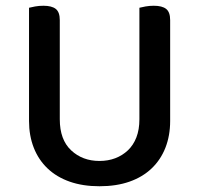

<svg xmlns="http://www.w3.org/2000/svg" viewBox="-20 -634 693 668"><path d="M572 -213Q572 -162 555.5 -120Q539 -78 507.5 -48Q476 -18 430.5 -2Q385 14 326 14Q268 14 222.5 -2Q177 -18 145.5 -48Q114 -78 97.5 -120Q81 -162 81 -213V-607Q88 -609 102 -611.5Q116 -614 131 -614Q160 -614 174 -603Q188 -592 188 -564V-219Q188 -148 227.5 -111Q267 -74 326 -74Q356 -74 381 -83.5Q406 -93 425 -111Q444 -129 454.5 -156Q465 -183 465 -219V-607Q472 -609 486 -611.5Q500 -614 515 -614Q544 -614 558 -603Q572 -592 572 -564V-213Z"/></svg>

Font: Baloo Paaji 2 Medium
Style: Regular
Weight: 500
Designer: Shuchita Grover, Noopur Datye and Ek Type
Foundry: Ek Type
Version: Version 1.640;hotconv 1.0.111;makeotfexe 2.5.65597; ttfautoh